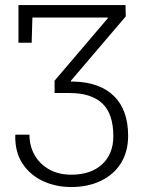

<svg xmlns="http://www.w3.org/2000/svg" viewBox="-20 -731 582 761"><path d="M262.2 10.3Q201.2 10.3 150.1 -13.4Q99.1 -37.1 69.1 -82.8Q39.1 -128.4 40.5 -194.3L41.5 -197.3H96.7Q96.7 -151.4 117.7 -115.5Q138.7 -79.6 175.8 -59.1Q212.9 -38.6 262.2 -38.6Q340.3 -38.6 384.8 -79.8Q429.2 -121.1 429.2 -190.9Q429.2 -279.8 385.5 -321Q341.8 -362.3 255.9 -362.3H196.3V-411.1L407.7 -659.2L406.7 -661.6H108.4L105.5 -561.5H53.2V-710.9H477.5L478.5 -666L260.7 -410.6L261.2 -407.7Q264.2 -407.7 267.1 -407.7Q270 -407.7 274.4 -407.7Q377.9 -404.3 432.9 -349.1Q487.8 -293.9 487.8 -192.9Q487.8 -129.4 459.2 -84Q430.7 -38.6 379.6 -14.2Q328.6 10.3 262.2 10.3Z"/></svg>

Font: Roboto Slab Light
Style: Regular
Weight: 300
Designer: Google
Version: Version 2.000; ttfautohint (v1.8.1.43-b0c9)